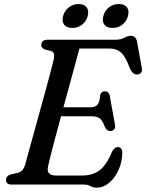

<svg xmlns="http://www.w3.org/2000/svg" viewBox="-20 -892 706 928"><path d="M384 0H35.5Q20.5 0 14.8 -6.5Q9 -13 9 -23Q9 -41.5 32 -49L63 -56Q78 -59.5 86.5 -68Q95 -76.5 101.5 -95.5Q105 -109 115 -145.2Q125 -181.5 138.8 -231.5Q152.5 -281.5 167.8 -336.8Q183 -392 197.5 -444.5Q212 -497 223 -538.8Q234 -580.5 239 -602Q248 -640 226.5 -645.5L199.5 -652Q191 -655 185.2 -660.2Q179.5 -665.5 179.5 -674Q179.5 -700 211.5 -700H539.5Q564 -700 580.8 -709.5Q597.5 -719 613 -719Q637 -719 642.5 -689.5L665 -565.5Q668.5 -550 662.5 -541.5Q656.5 -533 645.5 -532Q621 -529.5 607 -563.5Q587 -619 564.8 -638.2Q542.5 -657.5 510 -657.5H364Q356 -628.5 343.8 -583.2Q331.5 -538 316.8 -483.8Q302 -429.5 286.5 -373.5H418Q439.5 -373.5 450.8 -385.5Q462 -397.5 464 -432.5Q469.5 -450.5 486 -450.5Q507.5 -450.5 510.5 -428.5L535.5 -291Q538.5 -274.5 531.5 -266.8Q524.5 -259 514 -258.5Q496 -258.5 487 -278Q476 -310 461.8 -320Q447.5 -330 421.5 -330H275Q260 -274.5 246.8 -225Q233.5 -175.5 224.5 -139.8Q215.5 -104 212.5 -89Q201.5 -43.5 251 -43.5H375.5Q427.5 -43.5 461 -68.5Q494.5 -93.5 521 -157.5Q533 -181 549.5 -181Q571 -181 571 -153Q570.5 -109.5 553.2 -71Q536 -32.5 508 -8.8Q480 15 446.5 15Q431 15 417.5 7.5Q404 0 384 0ZM329 -757Q302 -757 290 -772.8Q278 -788.5 285 -814.5Q292 -840.5 312.5 -856.5Q333 -872.5 360 -872.5Q387 -872.5 398.8 -856.5Q410.5 -840.5 404 -814.5Q397 -789 376.8 -773Q356.5 -757 329 -757ZM523.5 -757Q496.5 -757 484.5 -772.8Q472.5 -788.5 479.5 -814.5Q486 -840.5 506.5 -856.5Q527 -872.5 554.5 -872.5Q582 -872.5 593.8 -856.5Q605.5 -840.5 598.5 -814.5Q592 -789 571.5 -773Q551 -757 523.5 -757Z"/></svg>

Font: Fraunces 9pt S050
Style: Italic
Weight: 400
Italic angle: -16°
Version: Version 1.000; ttfautohint (v1.8.3)